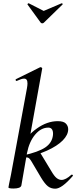

<svg xmlns="http://www.w3.org/2000/svg" viewBox="-20 -1131 461 1160"><path d="M31 1 35 -21Q45 -68 46 -74L143 -599Q146 -616 146 -627Q146 -642 141 -649Q136 -656 125 -656Q111 -656 81 -642H79Q76 -642 74.5 -647Q73 -652 77 -653L223 -725H225Q229 -725 232.5 -722Q236 -719 235 -717L143 -206L109 -10Q104 8 61 8Q31 8 31 1ZM228 -58 170 -156Q162 -169 156 -174.5Q150 -180 141 -180Q138 -180 120 -176L220 -213L289 -99Q308 -66 322.5 -55Q337 -44 352 -44Q377 -44 411 -75Q412 -76 414 -76Q418 -76 420 -72.5Q422 -69 419 -67Q353 9 314 9Q288 9 269.5 -5.5Q251 -20 228 -58ZM300 -315Q302 -336 295 -348Q288 -360 272 -360Q228 -360 192.5 -318Q157 -276 143 -206L104 -243Q141 -311 203 -355Q265 -399 329 -399Q364 -399 378 -384.5Q392 -370 392 -350Q392 -316 359 -282.5Q326 -249 264 -221Q202 -193 120 -176V-192Q211 -212 253 -240Q295 -268 300 -315ZM146 -1105Q146 -1107 149 -1109.5Q152 -1112 154 -1111L244 -1065L352 -1111H353Q356 -1111 358 -1108.5Q360 -1106 358 -1104L245 -994Q241 -990 235 -990Q230 -990 226 -994L146 -1104Z"/></svg>

Font: Cormorant Garamond SemiBold
Style: Italic
Weight: 600
Italic angle: -10°
Designer: Christian Thalmann (Catharsis Fonts)
Foundry: Catharsis Fonts
Version: Version 4.000